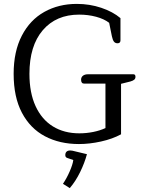

<svg xmlns="http://www.w3.org/2000/svg" viewBox="-20 -727 758 985"><path d="M50 -348Q50 -463 92 -544Q134 -625 207.5 -666Q281 -707 374 -707Q440 -707 499.5 -687Q559 -667 598 -634V-520Q598 -505 583 -505Q571 -505 564.5 -513.5Q558 -522 554 -541L540 -610Q514 -630 473 -641Q432 -652 386 -652Q268 -652 199.5 -572Q131 -492 131 -348Q131 -251 162.5 -182.5Q194 -114 251.5 -78.5Q309 -43 387 -43Q423 -43 458 -50Q493 -57 521 -70V-298H412Q396 -298 396 -318Q396 -331 405.5 -338.5Q415 -346 432 -346H664Q675 -346 675 -333Q675 -324 669 -318.5Q663 -313 649 -309L601 -297V-38Q557 -14 498 -1Q439 12 385 12Q286 12 210.5 -28Q135 -68 92.5 -148.5Q50 -229 50 -348ZM303 216Q322 188 337.5 152.5Q353 117 356 94L327 84Q315 81 315 69Q315 57 321.5 51Q328 45 340 45Q347 45 351 46L426 64Q414 109 391 156Q368 203 338 238Z"/></svg>

Font: Maitree
Style: Regular
Weight: 400
Designer: CadsonDemak Team
Foundry: CadsonDemak
Version: Version 1.001